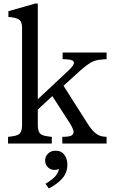

<svg xmlns="http://www.w3.org/2000/svg" viewBox="-20 -820 650 1097"><path d="M26 0V-38L48 -41Q84 -45 95 -59.5Q106 -74 106 -106V-663Q106 -699 85.5 -710Q65 -721 28 -723V-756L182 -800H196V-253L370 -416Q405 -448 402.5 -463.5Q400 -479 361 -481L338 -482V-520H589V-482L563 -480Q523 -478 496 -461Q469 -444 441 -419L343 -330L479 -116Q503 -78 524 -60.5Q545 -43 569 -40L589 -38V0H336V-38L358 -39Q388 -41 396 -52Q404 -63 397.5 -80Q391 -97 379 -116L279 -271L196 -194V-106Q196 -74 207 -59.5Q218 -45 253 -41L276 -38V0ZM259 257 240 230Q275 209 293.5 190Q312 171 317 145Q306 151 292 151Q270 151 254 136Q238 121 238 97Q238 73 255 57Q272 41 297 41Q331 41 348 65Q365 89 365 119Q365 165 337.5 197.5Q310 230 259 257Z"/></svg>

Font: Hedvig Letters Serif 14pt
Style: Regular
Weight: 400
Designer: Alexander Örn & Tor Weibull
Foundry: Kanon Foundry
Version: Version 1.000; ttfautohint (v1.8.4.7-5d5b)